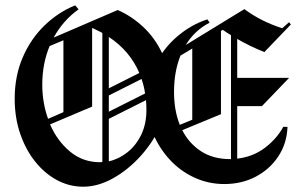

<svg xmlns="http://www.w3.org/2000/svg" viewBox="-20 -675 1109 719"><path d="M820 14.2Q760 14.2 707.1 -10.4Q654.2 -35 614.6 -78.3Q575 -121.7 552.5 -176.7Q530 -231.7 530 -292.5Q530 -369.2 561.2 -432.1Q592.5 -495 644.6 -539.2Q696.7 -583.3 756.7 -602.5L765 -590Q709.2 -561.7 675.8 -506.7L895 -640.8Q926.7 -617.5 961.3 -600Q995.8 -582.5 1036.7 -569.2L1062.5 -591.7L1069.2 -583.3L970 -480Q917.5 -500.8 868.3 -529.2V-383.3H1062.5L960.8 -277.5H868.3V-80.8Q929.2 -88.3 973.3 -122.5Q1017.5 -156.7 1040.8 -200H1056.7Q1054.2 -137.5 1022.1 -89.2Q990 -40.8 937.5 -13.3Q885 14.2 820 14.2ZM807.5 -247.5 662.5 -187.5Q687.5 -138.3 732.5 -108.8Q777.5 -79.2 841.7 -79.2Q843.3 -79.2 845 -79.2V-543.3Q829.2 -552.5 814.2 -563.3L807.5 -559.2ZM631.7 -330.8Q631.7 -261.7 653.3 -207.5L700 -226.7V-493.3L655.8 -466.7Q631.7 -406.7 631.7 -330.8ZM291.7 24.2Q239.2 24.2 192.9 -0.8Q146.7 -25.8 111.3 -70.4Q75.8 -115 55.4 -175Q35 -235 35 -305Q35 -390.8 65.4 -460.8Q95.8 -530.8 147.5 -580.4Q199.2 -630 261.7 -655L274.2 -640Q216.7 -599.2 180.8 -534.2L420.8 -637.5Q472.5 -615 516.2 -574.2Q560 -533.3 586.7 -476.7Q613.3 -420 613.3 -349.2Q613.3 -277.5 584.2 -210.8Q555 -144.2 507.1 -91.3Q459.2 -38.3 402.9 -7.1Q346.7 24.2 291.7 24.2ZM325 -275.8 167.5 -209.2Q194.2 -147.5 242.1 -107.5Q290 -67.5 355 -67.5Q359.2 -67.5 363.3 -68.3V-551.7Q345.8 -560.8 326.7 -570L325 -569.2ZM387.5 -536.7V-344.2L501.7 -401.7Q466.7 -484.2 387.5 -536.7ZM138.3 -358.3Q138.3 -290.8 160 -230L217.5 -255V-524.2L165.8 -502.5Q152.5 -470.8 145.4 -434.6Q138.3 -398.3 138.3 -358.3ZM387.5 -317.5V-256.7L523.3 -325Q519.2 -353.3 510 -379.2ZM528.3 -263.3Q528.3 -282.5 526.7 -300L387.5 -230V-70.8Q425 -79.2 457.1 -104.6Q489.2 -130 508.8 -170.4Q528.3 -210.8 528.3 -263.3Z"/></svg>

Font: Manufacturing Consent
Style: Regular
Weight: 400
Version: Version 3.000; ttfautohint (v1.8.4.7-5d5b)